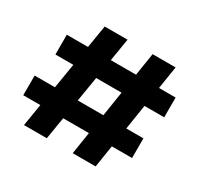

<svg xmlns="http://www.w3.org/2000/svg" viewBox="-138 -808 1012 976"><g transform="rotate(30 368.0 -319.5)"><path d="M109 0 214 -639H348L243 0ZM30 -129.5V-245H668.5V-129.5ZM395 0 495 -639H630L529.5 0ZM68 -390.5V-506.5H706.5V-390.5Z"/></g></svg>

Font: Anek Latin Expanded
Style: Bold
Weight: 700
Width: 7
Designer: Yesha Goshar
Foundry: Ek Type
Version: Version 1.003